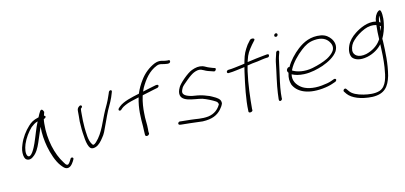

<svg xmlns="http://www.w3.org/2000/svg" viewBox="-80 -1322 4553 2161"><g transform="rotate(-15 2196.0 -241.0)"><path d="M80 -175C73 -136 76 -96 90 -75C108 -51 146 -46 179 -73C224 -102 253 -156 277 -210C302 -265 324 -323 349 -378C342 -296 348 -219 362 -143C378 -60 409 38 453 96C474 124 490 141 507 147C548 161 578 124 598 94L611 72C625 49 590 37 581 59L568 80C560 93 552 103 543 110C539 114 532 115 526 112C516 109 506 96 495 75C422 -38 379 -221 399 -402C400 -421 404 -438 407 -453C419 -455 430 -461 432 -471C435 -480 430 -485 418 -488C423 -505 428 -518 432 -529C423 -559 407 -572 390 -549C382 -538 362 -504 354 -486C353 -485 350 -485 349 -485C293 -473 261 -454 228 -422C180 -378 129 -311 101 -240C91 -216 83 -194 80 -175ZM135 -234C162 -298 208 -359 251 -400C278 -420 299 -437 333 -445C296 -375 268 -291 234 -216C215 -173 157 -55 122 -100C104 -128 115 -185 135 -234Z M801 -442C799 -406 794 -363 790 -321C787 -265 788 -198 793 -146C795 -100 801 -56 815 -25C825 -4 841 19 891 3C928 -9 961 -46 985 -77C1001 -95 1013 -114 1024 -135C1060 -206 1094 -288 1131 -359C1163 -414 1200 -478 1221 -538L1226 -551C1228 -556 1229 -560 1227 -564C1220 -577 1200 -573 1193 -557L1188 -544C1184 -535 1177 -522 1170 -504C1152 -461 1124 -413 1099 -370C1040 -264 998 -132 906 -48C896 -39 882 -28 869 -28C865 -31 859 -36 855 -45C825 -94 827 -174 825 -243C825 -295 828 -348 833 -398C835 -423 836 -439 840 -457C846 -462 856 -467 858 -476C860 -485 854 -494 844 -494C839 -494 835 -493 831 -490C814 -479 803 -468 801 -442Z M1247 -338C1245 -329 1251 -322 1261 -322C1266 -322 1271 -324 1275 -327L1292 -342C1301 -350 1316 -358 1336 -367C1373 -385 1440 -399 1501 -412C1464 -292 1464 -179 1464 -82C1464 -55 1460 -17 1461 6V18C1461 23 1465 26 1469 29C1484 40 1510 23 1509 9L1508 -3C1507 -10 1508 -22 1510 -37C1516 -101 1508 -153 1515 -222C1518 -277 1528 -348 1548 -412C1549 -415 1550 -419 1552 -423C1602 -432 1663 -447 1689 -452L1730 -460C1736 -461 1741 -464 1745 -468C1759 -484 1748 -498 1725 -495L1685 -487C1659 -482 1620 -473 1566 -462C1572 -475 1578 -489 1585 -502C1634 -586 1695 -667 1791 -704C1802 -708 1811 -710 1819 -710C1829 -710 1836 -709 1845 -707C1863 -702 1890 -695 1912 -693H1926C1936 -693 1946 -701 1948 -711C1950 -721 1945 -729 1934 -729H1921C1913 -730 1905 -731 1894 -733C1874 -738 1852 -746 1827 -746C1811 -746 1795 -743 1776 -736C1703 -706 1640 -654 1596 -593C1565 -552 1536 -504 1514 -451C1428 -433 1325 -412 1271 -366L1255 -352C1251 -348 1248 -343 1247 -338Z M1865 -26C1850 -17 1853 2 1866 5L1881 8C1908 11 1947 16 1986 19C2032 23 2082 32 2128 36C2240 40 2300 10 2346 -39C2361 -55 2382 -83 2389 -104C2393 -138 2377 -158 2355 -173C2347 -180 2336 -187 2323 -194C2310 -201 2297 -210 2278 -219C2239 -236 2196 -252 2149 -261L2090 -271C2060 -277 2022 -291 2007 -305C1993 -318 1985 -329 1991 -353C1995 -364 2001 -377 2010 -392C2019 -406 2046 -429 2086 -462C2125 -494 2156 -514 2176 -522C2206 -534 2233 -540 2260 -531L2291 -516C2315 -501 2345 -491 2374 -482L2394 -475C2414 -466 2435 -505 2414 -509L2393 -516C2381 -521 2370 -525 2358 -530C2331 -540 2315 -554 2288 -564C2245 -577 2206 -571 2160 -554C2133 -544 2097 -520 2054 -484C2012 -448 1988 -421 1978 -404C1967 -386 1960 -369 1956 -354C1928 -234 2097 -237 2190 -211C2243 -192 2294 -165 2328 -143C2344 -133 2351 -123 2353 -103C2324 -51 2275 -10 2202 -1C2126 7 2064 -11 2000 -17C1962 -20 1922 -26 1894 -28L1880 -30C1875 -31 1870 -29 1865 -26Z M2534 -432C2532 -422 2539 -414 2548 -414H2556C2610 -414 2670 -426 2739 -433C2734 -416 2730 -399 2726 -380C2693 -235 2659 -71 2654 52L2653 62C2653 86 2701 79 2701 57L2700 47C2711 -78 2729 -235 2762 -380C2767 -401 2772 -422 2778 -441C2816 -449 2858 -452 2899 -456C2935 -461 2981 -469 3009 -469H3018C3028 -469 3038 -476 3040 -486C3043 -497 3038 -505 3027 -505H3018C3012 -505 2998 -504 2976 -501C2931 -497 2851 -487 2789 -478C2791 -485 2792 -491 2795 -497C2818 -569 2840 -597 2887 -654L2925 -696C2944 -719 2894 -730 2877 -710L2839 -667C2798 -609 2779 -576 2757 -499C2754 -490 2752 -480 2749 -470C2738 -469 2725 -467 2713 -465C2658 -459 2605 -450 2563 -450H2556C2546 -450 2536 -441 2534 -432Z M3155 -690C3152 -679 3161 -670 3172 -670C3183 -670 3191 -677 3194 -688C3197 -699 3189 -709 3178 -709C3167 -709 3158 -701 3155 -690ZM3090 -370C3085 -347 3081 -324 3075 -298C3069 -272 3063 -245 3057 -216L3039 -128C3031 -88 3021 -15 3018 15V26C3018 31 3020 34 3023 37C3034 47 3055 33 3055 18V8C3056 1 3057 -16 3060 -43C3070 -123 3092 -214 3111 -298C3117 -324 3122 -348 3127 -371C3134 -408 3143 -445 3155 -475L3162 -494C3164 -499 3163 -504 3161 -508C3154 -521 3133 -515 3127 -500L3121 -480C3109 -448 3097 -410 3090 -370Z M3198 -287C3185 -270 3194 -253 3202 -243L3201 -240C3184 -183 3186 -149 3198 -107C3234 -19 3342 45 3524 29C3578 24 3614 16 3643 6L3684 -8C3689 -10 3693 -14 3696 -18C3708 -34 3693 -45 3679 -42L3637 -27C3611 -18 3576 -12 3526 -7C3424 3 3340 -20 3295 -56C3249 -93 3214 -145 3231 -217C3266 -198 3309 -185 3369 -182C3450 -178 3528 -198 3590 -218C3665 -245 3736 -282 3775 -338C3812 -397 3793 -452 3769 -486C3747 -516 3718 -544 3663 -555C3546 -576 3458 -532 3388 -479C3329 -434 3264 -366 3229 -302C3215 -308 3204 -296 3198 -287ZM3246 -258 3250 -266C3284 -336 3357 -409 3419 -456C3466 -492 3511 -518 3576 -523C3668 -531 3713 -497 3737 -462C3754 -437 3773 -396 3745 -352C3726 -324 3692 -300 3660 -283C3609 -258 3547 -239 3479 -225C3382 -205 3292 -227 3246 -258Z M3748 112C3747 117 3748 121 3750 124L3771 155C3814 213 3913 257 4046 264C4188 268 4241 197 4276 81C4311 -52 4317 -191 4321 -306V-321C4321 -326 4320 -333 4321 -340C4347 -383 4371 -445 4382 -503C4390 -539 4393 -576 4392 -600C4391 -625 4390 -674 4358 -652C4328 -632 4306 -590 4302 -545C4210 -568 4111 -520 4053 -482C4004 -450 3964 -411 3942 -362C3917 -307 3916 -260 3935 -226C3961 -191 4018 -168 4106 -186C4179 -201 4244 -241 4283 -286C4280 -209 4275 -106 4262 -24C4245 83 4223 192 4138 220C4082 238 4009 227 3954 213C3885 196 3829 169 3804 131L3782 100C3780 97 3775 94 3770 94C3761 94 3750 102 3748 112ZM3959 -297C3964 -342 3983 -377 4015 -406C4052 -442 4104 -475 4158 -497C4209 -517 4252 -518 4296 -506C4291 -460 4285 -392 4285 -343L4273 -327C4237 -277 4174 -237 4102 -220C4007 -201 3957 -244 3959 -297ZM4344 -573C4346 -583 4349 -592 4354 -599C4355 -576 4355 -553 4349 -520C4345 -523 4341 -528 4335 -530C4337 -545 4340 -560 4344 -573ZM4330 -485C4334 -483 4338 -483 4342 -484C4338 -466 4333 -447 4326 -427C4327 -448 4328 -468 4330 -485Z"/></g></svg>

Font: Stray Cat
Style: ExtObl
Weight: 400
Version: Version 1.0